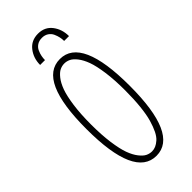

<svg xmlns="http://www.w3.org/2000/svg" viewBox="-278 -938 1006 1006"><g transform="rotate(-45 225.0 -435.0)"><path d="M133 -757Q133 -807 161.8 -844Q190.5 -881 241 -881Q291 -881 319 -844.2Q347 -807.5 347 -757H311Q311 -771 308 -785.2Q305 -799.5 298 -815.2Q291 -831 276 -841Q261 -851 240 -851Q218.5 -851 203.5 -841Q188.5 -831 181.5 -815.2Q174.5 -799.5 171.8 -785.2Q169 -771 169 -757ZM228 11Q67 11 67 -348Q67 -706 228 -706Q388 -706 388 -348Q388 11 228 11ZM228 -22Q242 -22 255.5 -27.8Q269 -33.5 283.8 -46.5Q298.5 -59.5 310.8 -84.2Q323 -109 333 -143.5Q343 -178 348.5 -230.5Q354 -283 354 -348Q354 -425 345.8 -484.5Q337.5 -544 324.8 -578.8Q312 -613.5 294.8 -635.5Q277.5 -657.5 261.2 -665.2Q245 -673 228 -673Q210.5 -673 194.2 -665.2Q178 -657.5 160.5 -635.5Q143 -613.5 130.2 -578.5Q117.5 -543.5 109.2 -484.2Q101 -425 101 -348Q101 -270.5 109.2 -211Q117.5 -151.5 130.2 -116.8Q143 -82 160.5 -59.8Q178 -37.5 194.2 -29.8Q210.5 -22 228 -22Z"/></g></svg>

Font: League Mono Condensed Thin
Style: Regular
Weight: 100
Width: 1
Designer: Tyler Finck
Foundry: The League of Moveable Type / Tyler Finck
Version: Version 2.210